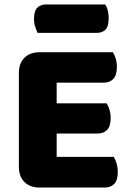

<svg xmlns="http://www.w3.org/2000/svg" viewBox="-20 -841 588 864"><path d="M158 3Q115 3 90 -22Q65 -47 65 -90V-513Q65 -556 90 -581Q115 -606 158 -606H488Q495 -595 500.5 -578Q506 -561 506 -540Q506 -503 490 -486Q474 -469 446 -469H235V-376H460Q467 -365 472.5 -348Q478 -331 478 -310Q478 -273 462 -256.5Q446 -240 418 -240H235V-135H492Q499 -124 504.5 -106Q510 -88 510 -67Q510 -30 494 -13.5Q478 3 450 3ZM149 -693Q144 -704 138.5 -720.5Q133 -737 133 -755Q133 -792 148 -806.5Q163 -821 188 -821H453Q461 -810 465 -793.5Q469 -777 469 -759Q469 -722 454.5 -707.5Q440 -693 415 -693Z"/></svg>

Font: Baloo Bhai 2 ExtraBold
Style: Regular
Weight: 800
Designer: Supriya Tembe, Noopur Datye and Ek Type
Foundry: Ek Type
Version: Version 1.640;PS 1.000;hotconv 16.6.51;makeotf.lib2.5.65220;